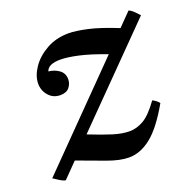

<svg xmlns="http://www.w3.org/2000/svg" viewBox="-118 -575 685 683"><g transform="rotate(-20 224.5 -234.0)"><path d="M-23 -12 317 -358Q256 -381 215 -390Q174 -399 148 -399Q102 -399 94 -374Q116 -372 133.5 -359.5Q151 -347 151 -324Q151 -307 140 -293.5Q129 -280 106 -280Q79 -280 62 -299.5Q45 -319 45 -345Q45 -374 65.5 -404.5Q86 -435 123 -456Q160 -477 208 -477Q234 -477 277.5 -467.5Q321 -458 388 -431L436 -480Q445 -477 456.5 -465.5Q468 -454 472 -449L145 -117Q198 -96 232 -85.5Q266 -75 294 -75Q320 -75 346.5 -90Q373 -105 406 -151Q422 -143 430 -132Q385 -53 344 -20.5Q303 12 260 12Q226 12 179.5 -5Q133 -22 74 -44L20 11Q13 11 -3 1Q-19 -9 -23 -12Z"/></g></svg>

Font: Tiro Devanagari Marathi
Style: Italic
Weight: 400
Italic angle: -11°
Designer: Devanagari: John Hudson & Fiona Ross, assisted by Paul Hanslow. Latin: John Hudson with Paul Hanslow, assisted by Kaja S
Foundry: Tiro Typeworks Ltd.
Version: Version 1.52